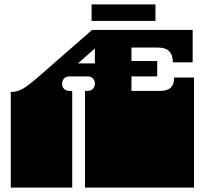

<svg xmlns="http://www.w3.org/2000/svg" viewBox="-20 -852 930 872"><path d="M29 -171V-172Q29 -185 29 -191Q29 -197 29 -209V-260Q29 -269 29 -273.5Q29 -278 29 -282.5Q29 -287 29 -296V-297Q29 -310 29 -316Q29 -322 29 -334V-434Q60 -434 88 -451.5Q116 -469 167 -514L398 -716H855V-569H765Q765 -636 698 -636H577V-575H694V-505H577V-439H704Q740 -439 755.5 -454Q771 -469 771 -500H861V-334Q861 -321 861 -315Q861 -309 861 -297V-296Q861 -287 861 -282.5Q861 -278 861 -273.5Q861 -269 861 -260V-209Q861 -196 861 -190Q861 -184 861 -172V-171Q861 -162 861 -157.5Q861 -153 861 -148.5Q861 -144 861 -135V0H366V-135Q366 -144 366 -148.5Q366 -153 366 -157.5Q366 -162 366 -171V-172Q366 -185 366 -191Q366 -197 366 -209V-260Q366 -269 366 -273.5Q366 -278 366 -282.5Q366 -287 366 -296V-297Q366 -310 366 -316Q366 -322 366 -334V-439H377Q393 -439 402 -448.5Q411 -458 411 -473Q411 -487 402 -496Q393 -505 377 -505H296Q279 -505 270.5 -495Q262 -485 262 -472Q262 -456 272 -447.5Q282 -439 296 -439H308V0H29V-135Q29 -144 29 -148.5Q29 -153 29 -157.5Q29 -162 29 -171ZM411 -564V-632L334 -564ZM396 -832H686V-757H396Z"/></svg>

Font: Danfo
Style: Regular
Weight: 400
Version: Version 1.000;Glyphs 3.2 (3236)